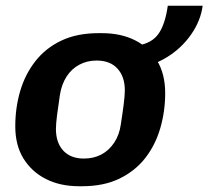

<svg xmlns="http://www.w3.org/2000/svg" viewBox="-20 -636 723 666"><path d="M254 10Q189 10 139.5 -15Q90 -40 61.5 -86Q33 -132 33 -198Q33 -262 50 -320Q67 -378 102.5 -423.5Q138 -469 192.5 -495Q247 -521 322 -521H333Q399 -521 448 -496.5Q497 -472 525 -425.5Q553 -379 553 -313Q553 -250 536 -191.5Q519 -133 484 -88Q449 -43 394.5 -16.5Q340 10 265 10ZM271 -86Q305 -86 331.5 -100Q358 -114 376 -141Q394 -168 399 -204Q405 -242 409 -273.5Q413 -305 413 -323Q413 -370 387.5 -398Q362 -426 315 -426Q282 -426 255 -411.5Q228 -397 211 -370.5Q194 -344 188 -308Q182 -269 178 -237.5Q174 -206 174 -189Q174 -141 199.5 -113.5Q225 -86 271 -86ZM446 -400 457 -478Q507 -486 530 -519Q553 -552 562 -616H683Q676 -564 643 -516.5Q610 -469 559 -437.5Q508 -406 446 -400Z"/></svg>

Font: Chivo Medium SemiBold
Style: Italic
Weight: 600
Italic angle: -8.05°
Version: Version 2.002